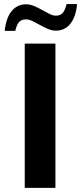

<svg xmlns="http://www.w3.org/2000/svg" viewBox="-20 -912 394 932"><path d="M100.1 -700.2H249V0H100.1ZM2.9 -762.2Q9.3 -825.2 36.6 -858.2Q64 -891.1 106 -891.1Q126.5 -891.1 146.2 -882.6Q166 -874 184.6 -863.5Q203.1 -853 220 -844.5Q236.8 -835.9 251 -835.9Q272.9 -835.9 284.2 -848.9Q295.4 -861.8 303.2 -892.1H354Q349.1 -832 322.3 -797.6Q295.4 -763.2 251 -763.2Q231.4 -763.2 212.2 -771.7Q192.9 -780.3 174.3 -790.5Q155.8 -800.8 138.4 -809.3Q121.1 -817.9 106 -817.9Q84 -817.9 72.5 -804.9Q61 -792 54.2 -762.2Z"/></svg>

Font: DroidArabicKufi-Bold
Style: Bold
Weight: 700
Designer: Pascal Zoghbi
Foundry: Ascender Corporation
Version: Version 1.00